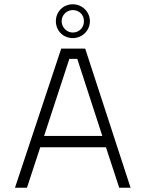

<svg xmlns="http://www.w3.org/2000/svg" viewBox="-20 -877 680 897"><path d="M590 0 378 -650H266L50 0H106L168 -189H475L537 0ZM186 -242 304 -602H341L458 -242ZM241 -778C241 -734 275 -699 320 -699C364 -699 400 -734 400 -778C400 -822 364 -857 320 -857C275 -857 241 -822 241 -778ZM268 -778C268 -807 292 -830 320 -830C350 -830 373 -807 372 -778C373 -749 350 -725 320 -725C292 -725 268 -749 268 -778Z"/></svg>

Font: Grotesk 01 Extrafine
Style: Bold
Weight: 400
Designer: Frank Adebiaye, contributions by Jérémy Landes, Ariel Martín Pérez
Foundry: Velvetyne Type Foundry
Version: Version 3.000;Glyphs 3.1.2 (3150)